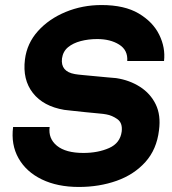

<svg xmlns="http://www.w3.org/2000/svg" viewBox="-20 -731 683 762"><path d="M293 11Q208 11 146 -19Q84 -49 53.5 -103Q23 -157 32 -227H177Q171 -181 206 -152.5Q241 -124 311 -124Q369 -124 413 -143.5Q457 -163 463 -209Q467 -243 446 -258Q425 -273 402 -277Q393 -279 369.5 -281Q346 -283 317.5 -286Q289 -289 266 -291.5Q243 -294 235 -295Q152 -309 110.5 -362Q69 -415 79 -495Q87 -559 130.5 -607.5Q174 -656 240.5 -683.5Q307 -711 383 -711Q474 -711 530.5 -677.5Q587 -644 612 -593Q637 -542 631 -489H485Q488 -532 453 -554Q418 -576 366 -576Q331 -576 300.5 -568Q270 -560 250 -543.5Q230 -527 226 -499Q220 -447 277 -437Q288 -435 310.5 -433Q333 -431 358.5 -428.5Q384 -426 406.5 -424Q429 -422 441 -421Q494 -413 535.5 -386.5Q577 -360 598 -317Q619 -274 611 -214Q602 -138 557 -88Q512 -38 443 -13.5Q374 11 293 11Z"/></svg>

Font: Haskoy ExtraBold
Style: Italic
Weight: 800
Designer: Ertekin Erdin
Foundry: Ertekin Erdin
Version: Version 2.000; ttfautohint (v1.8.4.7-5d5b)